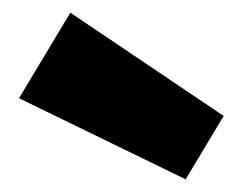

<svg xmlns="http://www.w3.org/2000/svg" viewBox="-20 -819 383 303"><path d="M273 -536 10 -664 91 -799 333 -636Z"/></svg>

Font: Braah One
Style: Regular
Weight: 400
Designer: Ashish Kumar
Foundry: Ashish Kumar
Version: Version 1.001; ttfautohint (v1.8.4.7-5d5b);gftools[0.9.29]